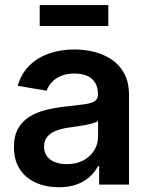

<svg xmlns="http://www.w3.org/2000/svg" viewBox="-20 -749 609 779"><path d="M218.8 10.7Q167 10.7 125.5 -7.8Q84 -26.4 60.3 -62.5Q36.6 -98.6 36.6 -152.3Q36.6 -198.2 53.7 -228Q70.8 -257.8 100.3 -275.9Q129.9 -293.9 166.7 -303Q203.6 -312 243.7 -316.4Q291.5 -321.8 320.8 -325.7Q350.1 -329.6 363.8 -338.1Q377.4 -346.7 377.4 -365.2V-368.2Q377.4 -394 366.5 -412.6Q355.5 -431.2 334.5 -440.9Q313.5 -450.7 282.2 -450.7Q251 -450.7 227.8 -440.9Q204.6 -431.2 190.2 -415.5Q175.8 -399.9 169.4 -380.9L51.8 -400.9Q65.9 -449.7 98.6 -482.4Q131.3 -515.1 178.5 -531.7Q225.6 -548.3 282.2 -548.3Q322.8 -548.3 362.1 -538.6Q401.4 -528.8 433.3 -507.3Q465.3 -485.8 484.4 -450.4Q503.4 -415 503.4 -362.8V0H382.3V-74.7H377.4Q365.7 -51.8 344.5 -32.2Q323.2 -12.7 292.2 -1Q261.2 10.7 218.8 10.7ZM251 -83Q290 -83 318.6 -98.4Q347.2 -113.8 362.5 -139.4Q377.9 -165 377.9 -194.8V-258.3Q372.1 -253.4 357.9 -249.3Q343.8 -245.1 325.7 -241.7Q307.6 -238.3 290 -235.8Q272.5 -233.4 258.8 -231.4Q230.5 -227.5 207.8 -218.8Q185.1 -210 171.9 -194.3Q158.7 -178.7 158.7 -153.8Q158.7 -130.9 170.7 -115Q182.6 -99.1 203.4 -91.1Q224.1 -83 251 -83ZM419.4 -728.5V-643.6H141.1V-728.5Z"/></svg>

Font: Inter 17pt SemiBold
Style: Regular
Weight: 600
Version: Version 4.001;git-66647c0bb